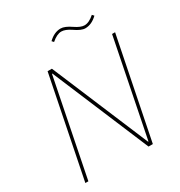

<svg xmlns="http://www.w3.org/2000/svg" viewBox="-202 -1020 1085 1158"><g transform="rotate(-30 340.0 -441.0)"><path d="M521 -808Q493 -808 449 -839Q412 -864 385 -864Q354 -864 316 -831L305 -843Q345 -882 390 -882Q419 -882 462 -852Q500 -826 526 -826Q558 -826 595 -859L606 -847Q566 -808 521 -808ZM494 0 212 -671H209L75 0H54L194 -698H224L506 -27H509L643 -698H664L524 0Z"/></g></svg>

Font: IBM Plex Sans Thin
Style: Italic
Weight: 100
Italic angle: -11.31°
Designer: Mike Abbink, Paul van der Laan, Pieter van Rosmalen
Foundry: Bold Monday
Version: Version 3.0